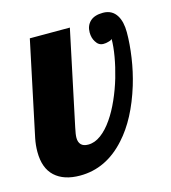

<svg xmlns="http://www.w3.org/2000/svg" viewBox="-94 -590 594 667"><g transform="rotate(-15 202.5 -257.0)"><path d="M-8.8 -111.8Q-8.8 -136.2 -3.9 -160.2L67.9 -500H211.9L140.1 -160.2Q134.8 -136.2 134.8 -124Q134.8 -108.4 143.1 -99.6Q151.4 -90.8 168.9 -90.8Q192.4 -90.8 214.8 -107.4Q237.3 -124 257.3 -153.3Q275.9 -180.2 291.7 -215.8Q307.6 -251.5 318.8 -289.6Q329.6 -326.7 335.7 -362.1Q341.8 -397.5 341.8 -424.8Q339.8 -420.4 327.6 -417.5Q319.8 -415 310.1 -415Q293 -415 283.2 -431.6Q273.9 -445.8 273.9 -465.8Q273.9 -490.2 289.6 -505.1Q305.2 -520 335.9 -520Q369.1 -520 385.3 -493.2Q398.9 -470.7 398.9 -433.1Q398.9 -391.6 391.8 -343.3Q384.8 -294.9 370.6 -248Q336.4 -136.7 278.3 -72.8Q208 5.9 113.8 5.9Q55.7 5.9 23.4 -23.7Q-8.8 -53.2 -8.8 -111.8Z"/></g></svg>

Font: Pattaya
Style: Regular
Weight: 400
Designer: Pablo Impallari / Thai characters Designed by Thanarat Vachiruckul and Suppakit Chalermlarp
Foundry: Pablo Impallari
Version: Version 2.000